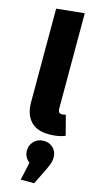

<svg xmlns="http://www.w3.org/2000/svg" viewBox="-161 -806 627 1185"><g transform="rotate(15 152.5 -214.0)"><path d="M202 18Q124 18 84.5 -25Q45 -68 45 -145V-743L223 -761V-151Q223 -122 248 -122Q260 -122 272 -126L305 0Q264 18 202 18ZM193 333H107L132 219Q97 191 97 149Q97 115 121 90Q145 65 183 65Q221 65 244.5 89Q268 113 268 149Q268 168 262 186Q256 204 241 235Z"/></g></svg>

Font: Trujillo ExtraBold
Style: Regular
Weight: 800
Designer: Fira Sans original fonts by bBox Type GmbH, Carrois Corporate GbR, & Edenspiekermann AG / Changes by Cristiano Sobral
Foundry: Fira Sans original fonts by bBox Type GmbH, Carrois Corporate GbR, & Edenspiekermann AG / Changes by Cristiano Sobral
Version: Version 4.301;July 28, 2020;FontCreator 13.0.0.2655 64-bit